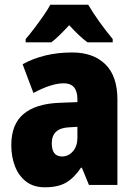

<svg xmlns="http://www.w3.org/2000/svg" viewBox="-20 -786 573 816"><path d="M287 -563Q376 -563 427.5 -513Q479 -463 479 -363V0H358L328 -73H324Q295 -30 261 -10Q227 10 170 10Q123 10 91.5 -14Q60 -38 44 -78.5Q28 -119 28 -169Q28 -258 80 -301.5Q132 -345 231 -349L309 -352V-364Q309 -432 251 -432Q199 -432 122 -391L76 -513Q119 -537 172 -550Q225 -563 287 -563ZM275 -245Q200 -242 200 -177Q200 -121 244 -121Q271 -121 290 -143Q309 -165 309 -200V-247ZM355 -766Q374 -733 402 -694Q430 -655 459 -620V-606H352Q334 -619 315 -637Q296 -655 274 -679Q251 -654 232.5 -636Q214 -618 198 -606H89V-620Q104 -637 124.5 -664Q145 -691 164.5 -719Q184 -747 194 -766Z"/></svg>

Font: Noto Sans Tamil Condensed Black
Style: Regular
Weight: 900
Width: 3
Designer: Jelle Bosma - Monotype Design Team
Foundry: Monotype Imaging Inc.
Version: Version 2.004; ttfautohint (v1.8.4.7-5d5b)